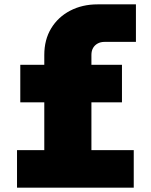

<svg xmlns="http://www.w3.org/2000/svg" viewBox="-20 -860 690 880"><path d="M183 0V-608Q183 -678 214.5 -730Q246 -782 301.5 -811Q357 -840 427 -840H603V-668H459Q441 -668 427.5 -660.5Q414 -653 406.5 -640Q399 -627 399 -608V0ZM73 -391V-563H539V-391ZM58 0V-172H593V0Z"/></svg>

Font: Azeret Mono Thin Black
Style: Regular
Weight: 900
Version: Version 1.002